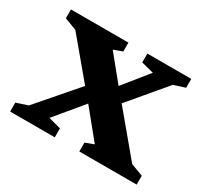

<svg xmlns="http://www.w3.org/2000/svg" viewBox="-108 -647 851 799"><g transform="rotate(30 317.0 -247.0)"><path d="M567 -64.5 625.5 -42.5V0H350V-42.5L391 -58L265.5 -212L252 -227.5L82.5 -430L24.5 -452V-494.5H300.5V-452L258.5 -436.5L369 -301L382 -286ZM308 -222 172.5 -59 232 -43V0H17.5V-43L72.5 -61L245.5 -261L323.5 -278.5L451 -436.5L391.5 -452V-494.5H602.5V-452L548 -434.5L384 -239.5Z"/></g></svg>

Font: Newsreader 9pt SemiBold
Style: Regular
Weight: 600
Designer: Hugues Gentile
Foundry: Production Type
Version: Version 1.003